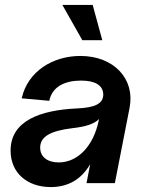

<svg xmlns="http://www.w3.org/2000/svg" viewBox="-20 -743 590 779"><path d="M186 16C256 16 310 -15 346 -77L331 0H446L506 -307C528 -423 442 -516 306 -516C196 -516 93 -455 68 -344L180 -334C192 -393 245 -416 309 -416C366 -416 398 -397 399 -360C399 -323 367 -306 291 -303C145 -296 23 -254 23 -132C23 -40 92 16 186 16ZM218 -84C172 -84 143 -107 143 -144C143 -188 183 -212 274 -223C328 -229 362 -240 382 -260L381 -256C360 -151 296 -84 218 -84ZM314 -580H395L356 -723H233Z"/></svg>

Font: Uncut Sans Semibold Italic
Style: Regular
Weight: 600
Italic angle: -11°
Designer: Kasper Nordkvist
Foundry: UNCUT.wtf
Version: Version 1.304;Glyphs 3.2 (3246)